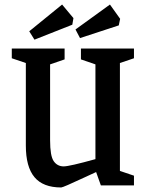

<svg xmlns="http://www.w3.org/2000/svg" viewBox="-20 -818 649 847"><path d="M94 -176V-540L32 -561V-604H265V-556L201 -534V-199Q201 -130 217 -107Q233 -84 261 -84Q286 -84 401 -116V-534L337 -556V-604H571V-561L509 -540V-64L571 -43V0H425L404 -59L352 -35Q258 9 250 9Q170 9 132 -36.5Q94 -82 94 -176ZM109 -680 254 -798 304 -738 299 -709 132 -643ZM313 -688 465 -798 510 -735 504 -706 333 -650Z"/></svg>

Font: Grenze Medium
Style: Regular
Weight: 500
Designer: Renata Polastri
Foundry: Omnibus-Type
Version: Version 1.002; ttfautohint (v1.8)